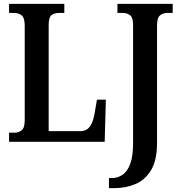

<svg xmlns="http://www.w3.org/2000/svg" viewBox="-20 -734 914 994"><path d="M544 240V188H558Q588 188 613.5 171.5Q639 155 654 115Q669 75 669 6V-604Q669 -643 653.5 -655Q638 -667 617 -667H588V-714H874V-667H846Q824 -667 808.5 -654.5Q793 -642 793 -601V5Q793 96 762 147Q731 198 680.5 219Q630 240 572 240ZM27 0V-47H55Q76 -47 92 -59.5Q108 -72 108 -112V-601Q108 -642 92 -654.5Q76 -667 52 -667H27V-714H313V-667H286Q260 -667 246 -655Q232 -643 232 -605V-55H395Q428 -55 445 -78.5Q462 -102 469 -143L482 -218H528L522 0Z"/></svg>

Font: Noto Serif Condensed SemiBold
Style: Regular
Weight: 600
Width: 3
Designer: Monotype Design Team
Foundry: Monotype Imaging Inc.
Version: Version 2.013